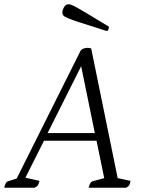

<svg xmlns="http://www.w3.org/2000/svg" viewBox="-52 -879 664 899"><path d="M-32 0Q-27 -28 -12 -31L26 -43L324 -639Q329 -648 339 -651.5Q349 -655 357 -655Q369 -655 375 -652L499 -45L559 -32Q557 -19 553 -12Q549 -5 538 0H363Q369 -28 384 -31L436 -45L400 -220H154L67 -47L133 -32Q130 -19 125.5 -12Q121 -5 110 0ZM171 -256H392L328 -569ZM447 -734Q372 -758 329.5 -771.5Q287 -785 268 -793Q249 -801 244.5 -806.5Q240 -812 240 -819Q240 -831 247.5 -845Q255 -859 270 -859Q278 -859 294 -851Q310 -843 347.5 -821Q385 -799 458 -754Q458 -747 455.5 -740.5Q453 -734 447 -734Z"/></svg>

Font: Petrona Light
Style: Italic
Weight: 300
Italic angle: -9°
Designer: Ringo R. Seeber
Foundry: Ringo R. Seeber
Version: Version 2.001; ttfautohint (v1.8.3)